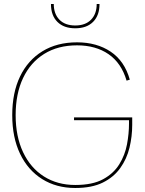

<svg xmlns="http://www.w3.org/2000/svg" viewBox="-20 -926 723 957"><path d="M476 -906Q476 -849 444 -817Q412 -785 355 -785Q298 -785 266 -817Q234 -849 234 -906H248Q248 -857 276 -828Q304 -799 355 -799Q406 -799 434 -828Q462 -857 462 -906ZM355 11Q261 11 190 -33.5Q119 -78 80 -159.5Q41 -241 41 -352Q41 -464 80 -545Q119 -626 191.5 -670.5Q264 -715 364 -715Q462 -715 531.5 -668.5Q601 -622 627 -529L611 -524Q585 -612 521 -656Q457 -700 364 -700Q269 -700 200.5 -657.5Q132 -615 95 -537Q58 -459 58 -352Q58 -246 95 -167.5Q132 -89 199 -46.5Q266 -4 355 -4Q441 -4 493.5 -32.5Q546 -61 574.5 -107Q603 -153 613 -206.5Q623 -260 623 -310V-327H349V-341H639V-304Q639 -246 625.5 -190Q612 -134 579.5 -88.5Q547 -43 492.5 -16Q438 11 355 11Z"/></svg>

Font: Prodigy Sans Thin
Style: Regular
Weight: 100
Designer: Wei Huang
Foundry: Wei Huang
Version: Version 1.003; ttfautohint (v1.8.3)